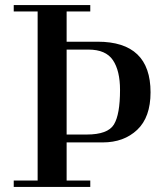

<svg xmlns="http://www.w3.org/2000/svg" viewBox="-20 -735 633 755"><path d="M242 -540V-206H321Q404 -206 428 -245.5Q452 -285 452 -381Q452 -457 424 -498.5Q396 -540 328 -540ZM128 -25V-690H34V-715H335V-690H242V-571H364Q572 -571 572 -372Q572 -274 519.5 -224.5Q467 -175 384 -175H242V-25H335V0H34V-25Z"/></svg>

Font: Justus
Style: Roman
Weight: 500
Version: Version 001.001